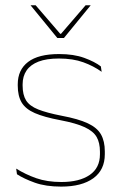

<svg xmlns="http://www.w3.org/2000/svg" viewBox="-20 -700 463 730"><path d="M212.5 9.5Q154 9.5 112.2 -5.5Q70.5 -20.5 44.5 -37.5L41.5 -59Q76.5 -37 117.8 -22.5Q159 -8 213.5 -8Q282 -8 321 -34.8Q360 -61.5 360 -113.5V-123.5Q360 -157 347.5 -179Q335 -201 302.5 -216.2Q270 -231.5 209.5 -243Q148 -254.5 112.5 -270Q77 -285.5 62.2 -310.5Q47.5 -335.5 47.5 -374.5V-379.5Q47.5 -434.5 86.8 -464.5Q126 -494.5 204.5 -494.5Q260.5 -494.5 300.2 -480Q340 -465.5 363.5 -447.5L366.5 -427Q336 -449 296.8 -463.2Q257.5 -477.5 204 -477.5Q157 -477.5 126.5 -465.8Q96 -454 81 -432Q66 -410 66 -379.5V-374.5Q66 -339.5 79.2 -318.2Q92.5 -297 125 -284Q157.5 -271 214 -260Q278 -248 313.8 -231.2Q349.5 -214.5 364 -188.8Q378.5 -163 378.5 -124.5V-113.5Q378.5 -54 334.8 -22.2Q291 9.5 212.5 9.5ZM198 -555.5 96.5 -679.5V-680H115.5L209 -571.5H212L305.5 -680H324.5V-679.5L223 -555.5Z"/></svg>

Font: Anek Latin Thin
Style: Regular
Weight: 250
Designer: Yesha Goshar
Foundry: Ek Type
Version: Version 1.003